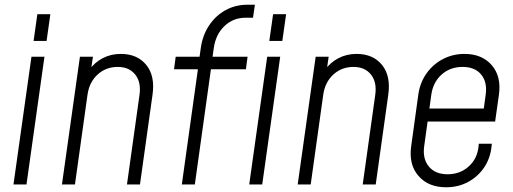

<svg xmlns="http://www.w3.org/2000/svg" viewBox="-20 -780 2170 812"><path d="M37 0 113 -540H168L92 0ZM122 -607 138 -720H193L177 -607Z M242 0 318 -540H373L363 -472L356 -483Q380 -516 414.5 -534Q449 -552 491 -552Q561 -552 598.8 -505.2Q636.5 -458.5 625 -379L572 0H517L570 -379Q577.5 -432.5 551.8 -464.8Q526 -497 478 -497Q428 -497 392.8 -464.8Q357.5 -432.5 350 -379L297 0Z M749 0 817 -487H716L723 -540H824L829 -576Q836.5 -630.5 864 -672Q891.5 -713.5 933.5 -736.8Q975.5 -760 1026 -760H1058L1050 -705H1018Q966 -705 929 -669.5Q892 -634 884 -576L879 -540H1027L1020 -487H872L804 0ZM1034 0 1110 -540H1165L1089 0ZM1119 -607 1135 -720H1190L1174 -607Z M1239 0 1315 -540H1370L1360 -472L1353 -483Q1377 -516 1411.5 -534Q1446 -552 1488 -552Q1558 -552 1595.8 -505.2Q1633.5 -458.5 1622 -379L1569 0H1514L1567 -379Q1574.5 -432.5 1548.8 -464.8Q1523 -497 1475 -497Q1425 -497 1389.8 -464.8Q1354.5 -432.5 1347 -379L1294 0Z M1866.5 12Q1791.5 12 1749.8 -36Q1708 -84 1719 -162L1749 -379Q1756 -430.5 1783.8 -469.5Q1811.5 -508.5 1853.2 -530.2Q1895 -552 1944.5 -552Q2018.5 -552 2059.8 -504.2Q2101 -456.5 2090 -379L2074 -266H1775L1782 -321H2026L2034 -379Q2041.5 -432.5 2015 -464.8Q1988.5 -497 1936.5 -497Q1884 -497 1847.8 -464.8Q1811.5 -432.5 1804 -379L1774 -162Q1766.5 -109 1793.5 -76Q1820.5 -43 1873 -43Q1925.5 -43 1962.2 -76Q1999 -109 2004 -162L2005 -172H2060L2059 -162Q2054 -111.5 2027.8 -72.2Q2001.5 -33 1959.8 -10.5Q1918 12 1866.5 12Z"/></svg>

Font: Mohave Light Light
Style: Italic
Weight: 300
Italic angle: -8°
Version: Version 2.003